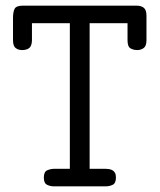

<svg xmlns="http://www.w3.org/2000/svg" viewBox="-20 -659 565 679"><path d="M26 -596Q26 -616 31.5 -627.5Q37 -639 61 -639H463Q479 -639 488.5 -631.5Q498 -624 498 -603V-517Q498 -496 488 -489Q478 -482 466 -482H465Q452 -482 441.5 -488Q431 -494 431 -517V-577H297V-62H354Q359 -62 365.5 -61Q372 -60 377.5 -57Q383 -54 386.5 -48Q390 -42 390 -31Q390 -11 378.5 -5.5Q367 0 354 0H170Q158 0 146.5 -5.5Q135 -11 135 -31Q135 -52 147.5 -57Q160 -62 171 -62H227V-577H93V-515Q92 -495 82.5 -488.5Q73 -482 59 -482H57Q45 -482 35.5 -489Q26 -496 26 -517Z"/></svg>

Font: CMU Typewriter Custom
Style: Regular
Weight: 500
Monospace: yes
Version: Version 0.7.0